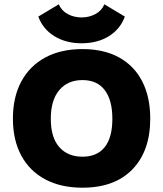

<svg xmlns="http://www.w3.org/2000/svg" viewBox="-20 -868 758 892"><path d="M363 4Q263 4 190.5 -34.5Q118 -73 79 -145Q40 -217 40 -317Q40 -417 79 -489.5Q118 -562 190.5 -601Q263 -640 363 -640Q463 -640 533.5 -601Q604 -562 641 -489.5Q678 -417 678 -317Q678 -167 595.5 -81.5Q513 4 363 4ZM363 -140Q431 -140 466.5 -184.5Q502 -229 502 -316Q502 -403 466.5 -449.5Q431 -496 363 -496Q295 -496 255.5 -449.5Q216 -403 216 -316Q216 -229 255.5 -184.5Q295 -140 363 -140ZM359 -667Q286 -667 232.5 -700Q179 -733 158 -791L253 -848Q266 -818 295 -802.5Q324 -787 359 -787Q394 -787 423 -802.5Q452 -818 465 -848L560 -791Q539 -733 486 -700Q433 -667 359 -667Z"/></svg>

Font: Braah One
Style: Regular
Weight: 400
Designer: Ashish Kumar
Foundry: Ashish Kumar
Version: Version 1.001; ttfautohint (v1.8.4.7-5d5b);gftools[0.9.29]